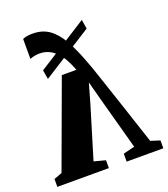

<svg xmlns="http://www.w3.org/2000/svg" viewBox="-155 -887 866 989"><g transform="rotate(-20 278.5 -393.0)"><path d="M137.5 -785.5Q192 -785.5 229.8 -758Q267.5 -730.5 297.2 -677.2Q327 -624 355.5 -546Q358.5 -540 369.8 -507Q381 -474 398 -423.2Q415 -372.5 435.5 -311Q456 -249.5 477.5 -184.2Q499 -119 519 -59L569.5 -43V0H368.5V-43.5L431 -59L353 -345L325 -450L294 -341.5L208.5 -59.5L271 -43V0H-11.5V-43L33 -59.5L207 -533H287Q274.5 -566.5 259.8 -593Q245 -619.5 226.5 -638.2Q208 -657 185.8 -667Q163.5 -677 137 -677Q121 -677 106.2 -673.8Q91.5 -670.5 83.5 -666.5V-776Q92 -780.5 106 -783Q120 -785.5 137.5 -785.5ZM401 -765 409 -714.5 133 -539 124.5 -589Z"/></g></svg>

Font: Merriweather 72pt ExtraBold
Style: Regular
Weight: 800
Version: Version 2.100